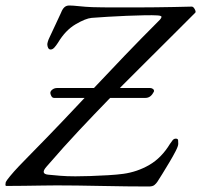

<svg xmlns="http://www.w3.org/2000/svg" viewBox="-39 -673 731 698"><path d="M158 -317Q151 -317 147.5 -324Q144 -331 144 -335Q144 -342 151.5 -347.5Q159 -353 168 -353H507Q512 -353 516.5 -350Q521 -347 521 -342Q521 -341 520.5 -340.5Q520 -340 520 -339Q515 -329 507.5 -323Q500 -317 489 -317ZM502 5Q466 5 421 4.5Q376 4 329.5 3Q283 2 240.5 1.5Q198 1 167 1Q151 1 117.5 1.5Q84 2 47.5 2.5Q11 3 -16 3Q-20 3 -19 -4Q-18 -11 -18 -11Q-16 -16 -2.5 -32.5Q11 -49 30 -69Q49 -89 64 -104Q133 -174 190.5 -234.5Q248 -295 302.5 -353Q357 -411 415 -471.5Q473 -532 542 -601Q546 -605 548 -610.5Q550 -616 533 -617Q517 -618 487 -617.5Q457 -617 421.5 -615.5Q386 -614 352.5 -612Q319 -610 294 -608Q272 -606 235.5 -584.5Q199 -563 172 -518Q165 -507 158.5 -500Q152 -493 145 -493Q139 -493 136 -499Q133 -505 133 -512Q133 -515 135 -522Q137 -529 141 -537Q150 -557 163 -584Q176 -611 183 -627Q188 -640 195 -646.5Q202 -653 213 -653Q225 -653 248.5 -650.5Q272 -648 297 -647Q333 -646 378.5 -646Q424 -646 455 -646Q494 -646 527 -646.5Q560 -647 592 -647.5Q624 -648 658 -649Q664 -649 669 -639.5Q674 -630 671 -627L594 -550Q524 -480 466.5 -423Q409 -366 356.5 -312Q304 -258 249 -199.5Q194 -141 130 -67Q107 -41 136 -38Q156 -36 180 -34Q204 -32 235 -32Q256 -32 288.5 -33Q321 -34 354 -36Q387 -38 409 -41Q460 -48 504 -73.5Q548 -99 579 -150Q583 -156 588 -162.5Q593 -169 600 -169Q608 -169 608.5 -163Q609 -157 609 -150Q609 -142 599.5 -123.5Q590 -105 576.5 -82.5Q563 -60 551 -40.5Q539 -21 533 -12Q529 -6 522.5 -0.5Q516 5 502 5Z"/></svg>

Font: EB Garamond
Style: Italic
Weight: 400
Italic angle: -17.2°
Designer: Georg Duffner and Octavio Pardo
Foundry: Georg Duffner
Version: Version 1.001